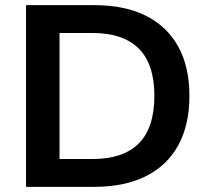

<svg xmlns="http://www.w3.org/2000/svg" viewBox="-20 -725 811 745"><path d="M81 0V-705H346Q464 -705 546 -664Q628 -623 671.5 -544.5Q715 -466 715 -353Q715 -240 671.5 -161Q628 -82 545.5 -41Q463 0 346 0ZM211 -108H338Q459 -108 519 -169Q579 -230 579 -353Q579 -476 518.5 -536.5Q458 -597 338 -597H211Z"/></svg>

Font: Nunito Sans 12pt ExtraLight 11pt
Style: Bold
Weight: 700
Version: Version 3.101;gftools[0.9.27]